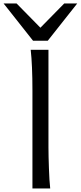

<svg xmlns="http://www.w3.org/2000/svg" viewBox="-90 -1062 455 1082"><path d="M183.1 -231.9Q183.1 -208.5 183.8 -176.8Q184.6 -145 185.8 -112.3Q187 -79.6 188.7 -49.8Q190.4 -20 192.9 0H92.8V-551.8Q92.8 -623 90.3 -680.9Q87.9 -738.8 83 -781.2H183.1ZM3.4 -1042.5 137.7 -905.8 272 -1042.5H345.2L179.2 -832.5H96.2L-69.8 -1042.5Z"/></svg>

Font: Andika Phon
Style: Regular
Weight: 400
Designer: Victor Gaultney, Annie Olsen, Julie Remington, Don Collingsworth, Eric Hays, Becca Hirsbrunner
Foundry: SIL International
Version: Version 5.000